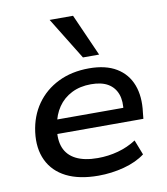

<svg xmlns="http://www.w3.org/2000/svg" viewBox="-85 -832 795 912"><g transform="rotate(-10 312.5 -375.5)"><path d="M317 9Q224 9 162.5 -22Q101 -53 73.5 -111Q46 -169 56 -247Q66 -323 106 -380Q146 -437 211 -469Q276 -501 360 -501Q440 -501 491.5 -470Q543 -439 564.5 -382.5Q586 -326 576 -250L573 -220H137L147 -288H508L486 -270Q494 -319 481.5 -353.5Q469 -388 438 -406.5Q407 -425 356 -425Q303 -425 262.5 -404.5Q222 -384 197 -347.5Q172 -311 164 -263L161 -248Q152 -193 167.5 -154Q183 -115 223.5 -94.5Q264 -74 328 -74Q379 -74 426.5 -87Q474 -100 514 -126L542 -54Q501 -23 440.5 -7Q380 9 317 9ZM341 -557 216 -760H329L419 -557Z"/></g></svg>

Font: Nunito Sans 10pt SemiExpanded SemiBold
Style: Italic
Weight: 600
Width: 6
Italic angle: -9°
Designer: Vernon Adams
Foundry: Vernon Adams
Version: Version 3.101;gftools[0.9.27]